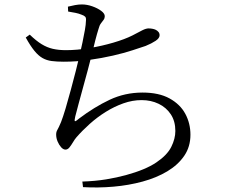

<svg xmlns="http://www.w3.org/2000/svg" viewBox="-20 -802 1040 865"><path d="M351 16Q410 14 458.5 6Q507 -2 547 -13Q635 -37 684 -70Q733 -103 751.5 -140Q770 -177 770 -212Q770 -256 749.5 -287Q729 -318 694.5 -334.5Q660 -351 618 -351Q577 -351 536 -336.5Q495 -322 456.5 -298Q418 -274 384.5 -244Q351 -214 324 -183Q317 -175 309 -161.5Q301 -148 293 -138Q285 -128 275 -128Q265 -128 255.5 -138.5Q246 -149 239.5 -164.5Q233 -180 233 -196Q233 -208 238.5 -217Q244 -226 255 -252Q264 -275 275.5 -313.5Q287 -352 299 -397Q311 -442 321.5 -482.5Q332 -523 338 -550Q345 -580 351.5 -610.5Q358 -641 362.5 -667Q367 -693 367 -706Q369 -721 364 -726.5Q359 -732 347 -736Q335 -741 320.5 -744Q306 -747 287 -750L286 -772Q302 -776 318 -779Q334 -782 349 -782Q372 -782 396 -773.5Q420 -765 436 -753Q452 -741 452 -729Q452 -720 447 -713Q442 -706 435 -697Q428 -688 424 -672Q417 -650 409.5 -621Q402 -592 392 -550Q385 -522 375 -484.5Q365 -447 354 -407.5Q343 -368 334 -334Q325 -300 319 -277Q315 -260 317 -256.5Q319 -253 335 -267Q405 -320 474 -352.5Q543 -385 622 -385Q696 -385 744 -358.5Q792 -332 815 -289Q838 -246 838 -195Q838 -141 810 -100Q782 -59 733.5 -30Q685 -1 622.5 16Q560 33 491 39Q422 45 354 41ZM267 -524Q236 -524 213 -527Q190 -530 171.5 -540.5Q153 -551 135 -573Q117 -595 96 -633L114 -646Q143 -618 167.5 -603Q192 -588 218 -582Q244 -576 277 -576Q327 -576 383.5 -585.5Q440 -595 491 -610Q542 -625 576 -642Q604 -657 621 -665.5Q638 -674 649 -674Q657 -674 666 -672.5Q675 -671 682 -667.5Q689 -664 694 -658Q699 -652 699 -643Q699 -630 681 -618Q663 -606 636 -595Q615 -588 577 -575.5Q539 -563 489 -551.5Q439 -540 382 -532Q325 -524 267 -524Z"/></svg>

Font: Noto Serif HK ExtraLight
Style: Regular
Weight: 400
Version: Version 2.002-H1;hotconv 1.1.0;makeotfexe 2.6.0